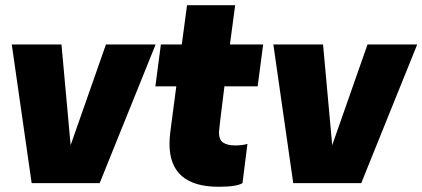

<svg xmlns="http://www.w3.org/2000/svg" viewBox="-20 -700 1615 734"><path d="M361 0H101L25 -530H215L250 -145L385 -530H575Z M816 14Q628 14 628 -150Q628 -171 631 -195L654 -370H574L595 -530H675L695 -680H879L859 -530H986L965 -370H838Q817 -203 817 -195Q817 -165 833.5 -154.5Q850 -144 879 -144Q907 -144 926 -150L907 0Q885 14 816 14Z M1361 0H1101L1025 -530H1215L1250 -145L1385 -530H1575Z"/></svg>

Font: Tanohe Sans ExtraBold
Style: Italic
Weight: 800
Designer: Village Type and Design LLC & Cristiano Sobral
Foundry: Cooper Hewitt Smithsonian Design Museum
Version: Version 1.00;September 29, 2021;FontCreator 13.0.0.2655 64-b